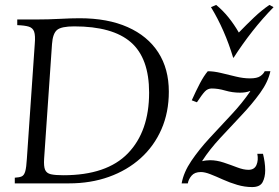

<svg xmlns="http://www.w3.org/2000/svg" viewBox="-20 -744 1130 779"><path d="M40 0V-23Q59 -24 68.5 -28.5Q78 -33 82.5 -49Q87 -65 89 -100L121 -565Q124 -600 118.5 -615.5Q113 -631 96.5 -636Q80 -641 50 -642V-665H129Q176 -665 222.5 -667.5Q269 -670 303 -670Q417 -670 498 -634Q579 -598 622 -531.5Q665 -465 665 -372Q665 -288 635 -219.5Q605 -151 550.5 -102Q496 -53 422 -26.5Q348 0 260 0ZM237 -33Q413 -33 499 -122Q585 -211 585 -368Q585 -508 511 -572.5Q437 -637 281 -637Q229 -637 211.5 -622.5Q194 -608 191 -565L159 -100Q157 -69 163 -55Q169 -41 186.5 -37Q204 -33 237 -33ZM1003 15Q973 15 942.5 6Q912 -3 884.5 -15.5Q857 -28 834 -37Q811 -46 795 -46Q770 -46 757.5 -31.5Q745 -17 742 0H717Q725 -45 756.5 -91.5Q788 -138 831.5 -185Q875 -232 919 -279Q963 -326 995 -373V-375Q985 -371 974.5 -369.5Q964 -368 954 -368Q923 -368 894 -376.5Q865 -385 839 -385Q823 -385 811.5 -373Q800 -361 779 -329L758 -337Q775 -375 791 -405.5Q807 -436 823 -455Q847 -455 876.5 -448Q906 -441 936.5 -433.5Q967 -426 994 -426Q1023 -426 1036 -435Q1049 -444 1054 -455H1077Q1068 -412 1035.5 -367Q1003 -322 959.5 -276Q916 -230 873 -183.5Q830 -137 801 -92V-90Q807 -92 816.5 -93Q826 -94 832 -94Q859 -94 887.5 -84.5Q916 -75 942 -65Q968 -55 988 -55Q1012 -55 1020.5 -74.5Q1029 -94 1024 -120H1047Q1051 -104 1053.5 -87Q1056 -70 1056 -53Q1056 -25 1045.5 -5Q1035 15 1003 15ZM1073 -724 1090 -715Q1045 -669 1004.5 -617.5Q964 -566 928 -510H926Q892 -623 836 -715L857 -724Q884 -702 907 -673.5Q930 -645 949 -612Q981 -645 1011 -673.5Q1041 -702 1073 -724Z"/></svg>

Font: Bona Nova SC
Style: Italic
Weight: 400
Italic angle: -4°
Designer: Mateusz Machalski
Foundry: Capitalics
Version: Version 4.001; ttfautohint (v1.8.4.7-5d5b)